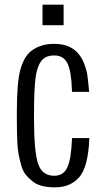

<svg xmlns="http://www.w3.org/2000/svg" viewBox="-20 -785 438 818"><path d="M161.1 -677.7V-765.1H251V-677.7ZM286.6 -393.6V-397.9Q284.2 -480.5 267.6 -514.6Q251 -548.8 211.4 -548.8Q171.9 -548.8 154.3 -522.9Q136.2 -497.1 130.9 -448.7Q125 -399.9 125 -307.6V-277.3Q125 -139.6 142.1 -87.9Q159.2 -36.1 211.4 -36.1Q250 -36.1 266.6 -71.3Q283.2 -106.4 286.6 -191.9V-196.8H360.4V-193.4Q355.5 -72.8 317.4 -29.8Q279.3 13.2 214.4 13.2Q149.4 13.2 119.1 -12.2Q102.5 -25.4 90.8 -39.1Q79.1 -52.7 71.3 -77.6Q56.2 -130.4 54.2 -170.9Q51.8 -211.4 51.8 -277.3V-307.6Q51.8 -435.5 66.9 -488.8Q82 -542 109.9 -565.4Q150.4 -598.6 211.4 -598.1Q306.2 -598.1 338.4 -514.2Q348.6 -487.3 351.6 -468.8Q354.5 -450.2 359.9 -393.6Z"/></svg>

Font: Oswald-Light
Style: Light
Weight: 300
Designer: vernon adams
Foundry: vernon adams
Version: Version ; ttfautohint (v0.92.18-e454-dirty) -l 8 -r 50 -G 20